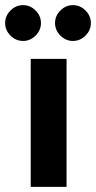

<svg xmlns="http://www.w3.org/2000/svg" viewBox="-40 -730 375 750"><path d="M99 -591Q78 -570 50 -570Q22 -570 1 -591Q-20 -612 -20 -640Q-20 -668 1 -689Q22 -710 50 -710Q78 -710 99 -689Q120 -668 120 -640Q120 -612 99 -591ZM294 -591Q273 -570 245 -570Q217 -570 196 -591Q175 -612 175 -640Q175 -668 196 -689Q217 -710 245 -710Q273 -710 294 -689Q315 -668 315 -640Q315 -612 294 -591ZM80 0V-500H220V0Z"/></svg>

Font: Scada
Style: Bold
Weight: 700
Designer: Jovanny Lemonad
Foundry: Jovanny Lemonad
Version: Version 4.100;PS 004.100;hotconv 1.0.88;makeotf.lib2.5.64775